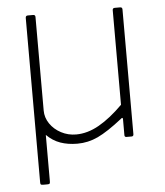

<svg xmlns="http://www.w3.org/2000/svg" viewBox="-51 -575 673 785"><g transform="rotate(-5 285.5 -182.5)"><path d="M440 -133V-521Q440 -530 449 -530H471Q480 -530 480 -521V-9Q480 0 472 0H451Q443 0 443 -8V-73Q443 -78 441 -79Q439 -80 435 -76Q374 -28 333.5 -9Q293 10 249 10Q210 10 179 -1Q148 -12 123 -37V153Q123 161 121 163Q119 165 111 165H94Q87 165 85 163Q83 161 83 155V-520Q83 -530 92 -530H114Q123 -530 123 -521V-137Q123 -108 140 -83Q157 -58 185.5 -43Q214 -28 247 -28Q294 -28 341.5 -55Q389 -82 440 -133Z"/></g></svg>

Font: Libre Franklin Thin
Style: Regular
Weight: 250
Designer: Pablo Impallari, Rodrigo Fuenzalida
Foundry: Impallari Type
Version: Version 1.002; ttfautohint (v1.5)